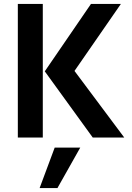

<svg xmlns="http://www.w3.org/2000/svg" viewBox="-20 -694 668 969"><path d="M196 -674V0H70V-674ZM180 255 256 51H385L270 255ZM356 -336 607 0H448L206 -334L439 -674H590Z"/></svg>

Font: Hind SemiBold
Style: Regular
Weight: 600
Designer: Manushi Parikh, Satya Rajpurohit
Foundry: Indian Type Foundry
Version: Version 2.001;PS 1.0;hotconv 1.0.79;makeotf.lib2.5.61930; tt